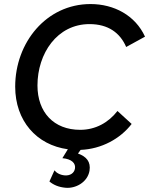

<svg xmlns="http://www.w3.org/2000/svg" viewBox="-20 -727 736 948"><path d="M303 200C352 205 412 174 422 116C429 72 407 46 365 31L378 13C481 9 574 -42 630 -115L560 -179C515 -121 451 -86 376 -86C245 -86 165 -173 165 -305C165 -463 262 -608 422 -608C514 -608 573 -565 603 -495L696 -546C648 -651 543 -707 427 -707C209 -707 55 -517 55 -299C55 -131 160 -11 315 10L288 54C335 58 355 80 350 106C346 128 326 141 300 139C275 137 257 125 249 114L224 169C244 186 270 197 303 200Z"/></svg>

Font: Fixel Display 20240404 Medium
Style: Italic
Weight: 500
Italic angle: -10°
Designer: AlfaBravo + MacPaw
Foundry: Kyrylo Tkachov, Marchela Mozhyna, Serhii Makarenko, Maria Weinstein, Zakhar Kryvoshyya
Version: Version 1.211;Glyphs 3.2 (3225)